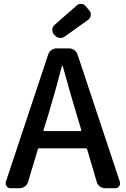

<svg xmlns="http://www.w3.org/2000/svg" viewBox="-20 -991 661 1011"><path d="M451.2 -934.6Q460 -923.8 458 -910.2Q456.1 -896.5 445.3 -887.7L320.3 -797.9Q308.6 -790 293.9 -791.5Q279.3 -793 269.5 -803.7L263.7 -809.6Q254.9 -820.3 255.4 -835Q255.9 -849.6 266.6 -859.4L383.8 -961.9Q393.6 -970.7 405.3 -970.7Q407.2 -970.7 409.2 -970.7Q422.9 -968.8 431.6 -958ZM209 -305.7Q208 -300.8 211.9 -300.8H404.3Q409.2 -300.8 408.2 -305.7L379.9 -400.4Q361.3 -460 310.5 -642.6Q309.6 -644.5 307.6 -644.5Q305.7 -644.5 305.7 -642.6Q278.3 -534.2 238.3 -400.4ZM533.2 0Q518.6 0 505.9 -9.3Q493.2 -18.6 489.3 -33.2L438.5 -206.1Q436.5 -210 432.6 -210H185.5Q180.7 -210 179.7 -206.1L127.9 -33.2Q124 -18.6 111.3 -9.3Q98.6 0 83 0H35.2Q21.5 0 14.6 -10.7Q9.8 -17.6 9.8 -24.4Q9.8 -28.3 10.7 -33.2L233.4 -703.1Q238.3 -717.8 250.5 -727.1Q262.7 -736.3 278.3 -736.3H343.8Q358.4 -736.3 371.1 -727.1Q383.8 -717.8 388.7 -703.1L611.3 -33.2Q612.3 -28.3 612.3 -24.4Q612.3 -17.6 607.4 -10.7Q600.6 0 586.9 0Z"/></svg>

Font: Gen Jyuu GothicL Medium
Style: Regular
Weight: 500
Designer: [Source Han Sans]
Ryoko NISHIZUKA  (kana & ideographs); Paul D. Hunt (Latin, Greek & Cyrillic); Wenlong ZHANG  (bopomofo
Version: Version 1.002.20150607